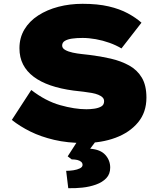

<svg xmlns="http://www.w3.org/2000/svg" viewBox="-20 -740 858 1007"><path d="M420 10Q334 10 264 -6.5Q194 -23 139.5 -50Q85 -77 42 -111L144 -268Q219 -210 295.5 -188.5Q372 -167 433 -167Q453 -167 474.5 -170Q496 -173 511 -181.5Q526 -190 526 -209Q526 -221 518 -229Q510 -237 495.5 -243Q481 -249 461.5 -252.5Q442 -256 417.5 -259Q393 -262 365 -265Q298 -274 245.5 -292Q193 -310 156.5 -337.5Q120 -365 101 -402Q82 -439 82 -487Q82 -542 108 -585.5Q134 -629 180.5 -659Q227 -689 286.5 -704.5Q346 -720 413 -720Q492 -720 550 -706.5Q608 -693 650.5 -670Q693 -647 722 -621L617 -486Q589 -503 554 -515.5Q519 -528 482.5 -534.5Q446 -541 413 -541Q381 -541 357.5 -537.5Q334 -534 320 -525.5Q306 -517 306 -501Q306 -487 322 -478Q338 -469 361.5 -464Q385 -459 409 -456.5Q433 -454 449 -452Q507 -445 561 -432.5Q615 -420 657.5 -396.5Q700 -373 724 -332.5Q748 -292 748 -228Q748 -151 704 -98Q660 -45 586 -17.5Q512 10 420 10ZM338 247 327 156Q345 156 365 153Q385 150 399 143Q413 136 413 125Q413 115 405.5 108.5Q398 102 385.5 99Q373 96 356 96L335 80L402 -24H501L453 40Q507 44 532.5 72.5Q558 101 558 139Q558 173 537.5 194.5Q517 216 483.5 228Q450 240 412 244Q374 248 338 247Z"/></svg>

Font: Lexend Giga Black
Style: Regular
Weight: 900
Designer: Bonnie Shaver-Troup, Thomas Jockin
Foundry: Lexend
Version: Version 1.007